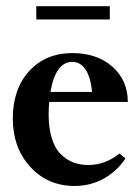

<svg xmlns="http://www.w3.org/2000/svg" viewBox="-20 -599 458 630"><path d="M99.1 -535.2V-578.6H340.3V-535.2ZM224.6 11.2Q136.7 11.2 79.3 -51.5Q22 -114.3 22 -210Q22 -306.6 75.7 -365.7Q129.4 -424.8 217.8 -424.8Q298.3 -424.8 348.9 -380.1Q399.4 -335.4 399.4 -264.6H141.6Q139.6 -246.6 139.6 -223.6Q139.6 -178.7 149.9 -145.5Q160.2 -112.3 178.7 -93.8Q197.3 -75.2 219.7 -66.4Q242.2 -57.6 269.5 -57.6Q325.2 -57.6 372.1 -95.2L391.6 -79.1Q365.2 -38.6 321.8 -13.7Q278.3 11.2 224.6 11.2ZM217.3 -396Q162.6 -396 145.5 -297.4H282.2Q277.3 -346.2 260.5 -371.1Q243.7 -396 217.3 -396Z"/></svg>

Font: Elstob 18pt
Style: Bold
Weight: 700
Designer: Peter S. Baker
Version: Version 1.015